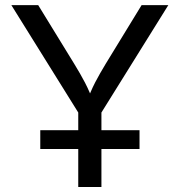

<svg xmlns="http://www.w3.org/2000/svg" viewBox="-20 -748 719 768"><path d="M293 0V-297.9L25.4 -727.5H132.8L276.9 -492.7Q301.3 -453.1 320.1 -417.2Q338.9 -381.3 358.9 -326.7H321.8Q341.8 -382.3 360.8 -418.7Q379.9 -455.1 402.8 -492.7L546.4 -727.5H653.3L385.7 -297.9V0ZM141.1 -151.9V-227.1H538.1V-151.9Z"/></svg>

Font: Inter Variable LoSnoCo
Style: Regular
Weight: 400
Designer: Rasmus Andersson
Foundry: rsms
Version: Version 4.000;git-a52131595; featfreeze: case,dlig,ss01,ss02